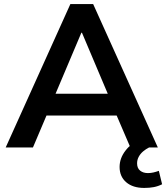

<svg xmlns="http://www.w3.org/2000/svg" viewBox="-20 -725 817 944"><path d="M8 0 326 -705H438L756 0H621L536 -198L592 -157H170L226 -198L142 0ZM380 -564 240 -233 214 -264H548L523 -233L383 -564ZM689 199Q633 199 600.5 171Q568 143 568 96Q568 53 597 15.5Q626 -22 672 -43L713 0Q697 8 683.5 19.5Q670 31 662 46Q654 61 654 78Q654 102 669 114Q684 126 707 126Q721 126 734 123Q747 120 761 115L777 181Q757 191 736 195Q715 199 689 199Z"/></svg>

Font: Nunito Sans 10pt
Style: Bold
Weight: 700
Designer: Vernon Adams
Foundry: Vernon Adams
Version: Version 3.101;gftools[0.9.27]